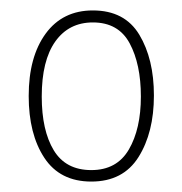

<svg xmlns="http://www.w3.org/2000/svg" viewBox="-20 -837 349 368"><path d="M275 -654Q275 -583 245.5 -536Q216 -489 155 -489Q95 -489 65 -534.5Q35 -580 35 -653Q35 -728 67.5 -772.5Q100 -817 158 -817Q219 -817 247 -770.5Q275 -724 275 -654ZM60 -652Q60 -587 83 -549Q106 -511 155 -511Q204 -511 227 -550.5Q250 -590 250 -652Q250 -714 228.5 -754Q207 -794 158 -794Q112 -794 86 -757.5Q60 -721 60 -652Z"/></svg>

Font: Noto Sans Telugu UI Condensed Thin
Style: Regular
Weight: 100
Width: 3
Designer: Jelle Bosma - Monotype Design Team
Foundry: Monotype Imaging Inc.
Version: Version 2.005; ttfautohint (v1.8.4.7-5d5b)